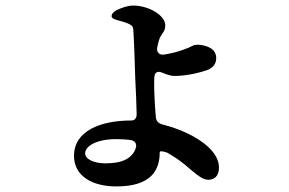

<svg xmlns="http://www.w3.org/2000/svg" viewBox="-20 -604 1040 690"><path d="M381 -546C381 -539 389 -535 404 -531L425 -525C436 -521 444 -519 453 -512C457 -509 458 -504 459 -498C461 -478 465 -365 466 -323C466 -316 467 -309 467 -302C469 -271 470 -234 471 -196C472 -180 465 -171 452 -171C340 -171 246 -133 246 -44C246 29 312 66 398 66C524 66 554 7 554 -57C554 -64 575 -58 584 -54C584 -53 585 -53 585 -53C620 -33 643 -14 661 2C689 25 708 42 729 42C750 42 767 29 767 -2C767 -55 708 -99 653 -125C628 -137 598 -148 563 -157C549 -161 541 -169 540 -184C536 -229 534 -276 534 -304C534 -311 534 -320 535 -329C536 -345 548 -350 565 -342C580 -336 594 -331 607 -331C656 -331 708 -346 727 -353C748 -362 757 -377 757 -395C757 -429 725 -440 697 -443C686 -444 678 -443 669 -438C664 -435 653 -430 635 -424C616 -417 590 -411 570 -408C553 -405 542 -416 545 -433C547 -445 550 -456 553 -464C554 -470 559 -476 564 -484C569 -491 574 -498 574 -513C574 -549 514 -584 459 -584C438 -584 417 -576 398 -567C386 -560 381 -553 381 -546ZM286 -53C286 -77 323 -104 398 -104C416 -104 432 -103 448 -101C464 -99 473 -88 468 -72C455 -34 419 -17 359 -17C317 -17 286 -32 286 -53Z"/></svg>

Font: 寒蝉锦书宋Pro Soft
Style: Regular
Weight: 700
Designer: 寒蝉锦书宋{Warren} 思源宋体{Ryoko NISHIZUKA 西塚涼子 (kana & ideographs); Frank Grießhammer (Latin, Greek & Cyrillic); Wenlong ZHANG 
Foundry: Adobe & ChillType
Version: Version 2.000;Glyphs 3.1.1 (3135)